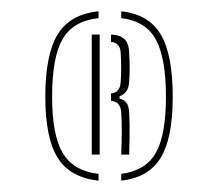

<svg xmlns="http://www.w3.org/2000/svg" viewBox="-20 -861 385 339"><path d="M154 -542Q103.5 -547.5 81.8 -582.5Q60 -617.5 60 -690Q60 -764.5 81.8 -800.2Q103.5 -836 154 -841V-829Q109 -824 90.5 -792Q72 -760 72 -690Q72 -622 91 -590.5Q110 -559 154 -554ZM142 -588V-800H156V-588ZM194 -588Q195 -610.5 195 -630Q195 -649.5 194 -663Q192.5 -682 176 -683V-696Q191.5 -697.5 193 -715Q194 -728 194 -740.8Q194 -753.5 193 -769Q191.5 -786 176 -787V-800Q191 -799.5 199.2 -792.5Q207.5 -785.5 208 -768Q209 -753 209 -741Q209 -729 208 -717Q207.5 -706 203 -699.8Q198.5 -693.5 191 -691V-687Q199.5 -685 203.5 -679.2Q207.5 -673.5 208 -662Q208.5 -651 208.8 -640.5Q209 -630 208.8 -617.5Q208.5 -605 208 -588ZM194 -542V-554Q237 -559.5 255 -591Q273 -622.5 273 -690Q273 -759 255 -791.5Q237 -824 194 -829V-841Q242.5 -836 263.8 -800.2Q285 -764.5 285 -690Q285 -617.5 263.8 -582.5Q242.5 -547.5 194 -542Z"/></svg>

Font: Big Shoulders Stencil Thin
Style: Regular
Weight: 100
Designer: Patric King
Foundry: XO Type Co
Version: Version 2.001